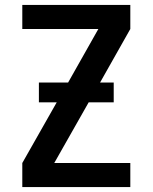

<svg xmlns="http://www.w3.org/2000/svg" viewBox="-20 -755 616 775"><path d="M70 0H506V-97H199L338 -342H439V-422H384L506 -638V-735H70V-638H377L255 -422H137V-342H209L70 -97Z"/></svg>

Font: Iosevka Sparkle Semibold
Style: Regular
Weight: 600
Designer: Belleve Invis
Foundry: Belleve Invis
Version: Version 4.5.0; ttfautohint (v1.8.3)